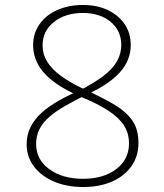

<svg xmlns="http://www.w3.org/2000/svg" viewBox="-20 -745 657 771"><path d="M311 -390Q384 -357 434 -328Q484 -299 510 -263Q536 -227 536 -171Q536 -118 508 -78Q480 -38 430 -16Q380 6 314 6Q248 6 196.5 -16Q145 -38 116 -77Q87 -116 87 -165Q87 -204 103 -235.5Q119 -267 147.5 -292.5Q176 -318 214.5 -340Q253 -362 298 -381L327 -365Q279 -341 241.5 -319.5Q204 -298 178 -275.5Q152 -253 138.5 -226.5Q125 -200 125 -167Q125 -104 178 -65.5Q231 -27 313 -27Q396 -27 447 -66Q498 -105 498 -169Q498 -211 477 -242.5Q456 -274 414.5 -301Q373 -328 310 -354Q241 -383 197.5 -415.5Q154 -448 133.5 -485Q113 -522 113 -564Q113 -611 138.5 -647.5Q164 -684 209.5 -704.5Q255 -725 313 -725Q370 -725 413 -704.5Q456 -684 480.5 -648Q505 -612 505 -564Q505 -534 494 -506Q483 -478 460.5 -453.5Q438 -429 405 -407Q372 -385 327 -365L298 -381Q359 -412 396 -440.5Q433 -469 450 -499.5Q467 -530 467 -564Q467 -622 424 -657.5Q381 -693 313 -693Q243 -693 197 -657Q151 -621 151 -563Q151 -527 170 -496.5Q189 -466 225 -440Q261 -414 311 -390Z"/></svg>

Font: Hahmlet Thin
Style: Regular
Weight: 250
Version: Version 1.002